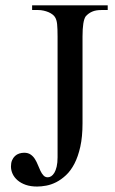

<svg xmlns="http://www.w3.org/2000/svg" viewBox="-20 -682 430 718"><path d="M358.9 -644.5Q338.4 -644.5 324.5 -638.4Q310.5 -632.3 300.3 -620.6Q288.6 -603.5 288.6 -545.4V-221.2Q288.6 -170.4 280.3 -133.3Q272 -96.2 258.3 -69.8Q244.6 -43.5 226.8 -26.9Q209 -10.3 190.2 -0.7Q171.4 8.8 152.8 12.2Q134.3 15.6 119.1 15.6Q94.7 15.6 76.4 9.3Q58.1 2.9 45.7 -7.8Q33.2 -18.6 27.1 -32Q21 -45.4 21 -59.6Q21 -72.8 25.1 -82.5Q29.3 -92.3 36.1 -98.6Q43 -105 52 -107.9Q61 -110.8 70.3 -110.8Q85 -110.8 94.7 -104Q104.5 -97.2 110.8 -86.9Q117.2 -76.7 121.8 -64.9Q126.5 -53.2 131.3 -43Q136.2 -32.7 142.6 -25.9Q148.9 -19 158.7 -19Q165 -19 171.4 -22.9Q177.7 -26.9 183.1 -35.6Q188.5 -44.4 191.9 -58.8Q195.3 -73.2 195.3 -93.8V-545.4Q195.3 -574.7 193.6 -591.6Q191.9 -608.4 185.5 -618.2Q182.6 -623 176.3 -627.9Q169.9 -632.8 161.4 -636.5Q152.8 -640.1 142.8 -642.3Q132.8 -644.5 123 -644.5H100.1V-662.1H382.8V-644.5Z"/></svg>

Font: Campania
Style: Regular
Weight: 400
Version: Version 2.009